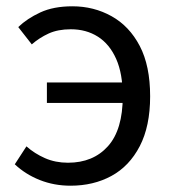

<svg xmlns="http://www.w3.org/2000/svg" viewBox="-20 -577 550 610"><path d="M204 13Q152 13 106.5 -5Q61 -23 27 -55L64 -112Q90 -89 123 -74.5Q156 -60 196 -60Q276 -60 323 -112.5Q370 -165 370 -271Q370 -343 349 -390Q328 -437 291 -460.5Q254 -484 205 -484Q164 -484 134.5 -470.5Q105 -457 81 -436L38 -491Q66 -518 108 -537.5Q150 -557 210 -557Q278 -557 334.5 -525.5Q391 -494 424 -431Q457 -368 457 -271Q457 -176 424 -112.5Q391 -49 334 -18Q277 13 204 13ZM129 -250V-315H415V-250Z"/></svg>

Font: Noto Sans TC
Style: Regular
Weight: 400
Designer: Ryoko NISHIZUKA  (kana, bopomofo & ideographs); Paul D. Hunt (Latin, Greek & Cyrillic); Sandoll Communications , Soo-you
Foundry: Adobe
Version: Version 2.004-H2;hotconv 1.0.118;makeotfexe 2.5.65603